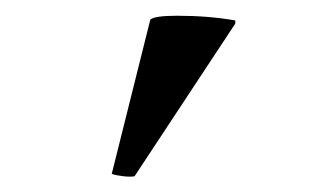

<svg xmlns="http://www.w3.org/2000/svg" viewBox="-20 -772 400 244"><path d="M279 -746V-742L151 -548Q146 -547 137 -548Q128 -549 122 -551L171 -747Q176 -752 205 -752Q245 -752 279 -746Z"/></svg>

Font: Tiro Devanagari Marathi
Style: Regular
Weight: 400
Designer: Devanagari: John Hudson & Fiona Ross. Latin: John Hudson.
Foundry: Tiro Typeworks Ltd.
Version: Version 1.52